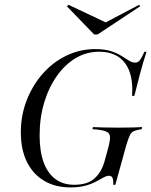

<svg xmlns="http://www.w3.org/2000/svg" viewBox="-20 -793 649 824"><path d="M282.3 11.3Q216.9 11.3 169 -17.3Q121 -46 95.2 -98.8Q69.4 -151.6 69.4 -225Q69.4 -297.6 94.4 -362.1Q119.4 -426.6 162.9 -476.2Q206.5 -525.8 264.5 -554Q322.6 -582.3 388.7 -582.3Q429.8 -582.3 456.5 -573.4Q483.1 -564.5 501.2 -553.2Q519.4 -541.9 533.1 -533.1Q546.8 -524.2 560.5 -524.2Q572.6 -524.2 580.6 -535.1Q588.7 -546 600 -571H608.9Q595.2 -529 582.3 -481.5Q569.4 -433.9 556.5 -381.5H546.8Q553.2 -473.4 516.5 -522.2Q479.8 -571 405.6 -571Q351.6 -571 305.6 -544Q259.7 -516.9 224.6 -467.7Q189.5 -418.5 169.8 -353.2Q150 -287.9 150 -212.1Q150 -143.5 167.3 -96.4Q184.7 -49.2 217.7 -24.6Q250.8 0 298.4 0Q355.6 0 385.5 -27Q415.3 -54 428.2 -99.2L446 -164.5Q453.2 -192.7 452 -207.7Q450.8 -222.6 433.5 -229.4Q416.1 -236.3 376.6 -238.7L379 -247.6Q393.5 -246.8 423 -246Q452.4 -245.2 490.3 -245.2Q527.4 -245.2 551.2 -246Q575 -246.8 590.3 -247.6L587.9 -238.7Q566.9 -235.5 555.2 -230.6Q543.5 -225.8 537.1 -212.1Q530.6 -198.4 521.8 -169.4L475 0H466.1Q466.9 -21.8 462.5 -30.2Q458.1 -38.7 448.4 -38.7Q437.9 -38.7 424.6 -31.5Q411.3 -24.2 391.9 -13.7Q372.6 -3.2 346 4Q319.4 11.3 282.3 11.3ZM577.4 -772.6 581.5 -766.1 399.2 -645.2H383.9L267.7 -765.3L273.4 -772.6L444.4 -691.9H424.2Z"/></svg>

Font: Playfair 144pt Light
Style: Italic
Weight: 300
Italic angle: -15.6°
Designer: Claus Eggers Sørensen
Foundry: Claus Eggers Sørensen
Version: Version 2.001;gftools[0.9.30]